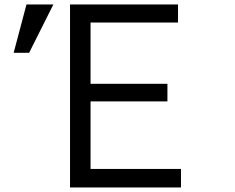

<svg xmlns="http://www.w3.org/2000/svg" viewBox="-20 -805 1040 850"><path d="M290 24.9V-785.2H768.1V-705.1H380.9V-434.1H721.2V-356H380.9V-57.1H781.2V24.9ZM40.5 -571.3 97.2 -785.2H216.3L108.9 -571.3Z"/></svg>

Font: BIZ UDGothic
Style: Regular
Weight: 400
Monospace: yes
Designer: TypeBank Co., Ltd.
Foundry: Morisawa Inc.
Version: Version 1.05